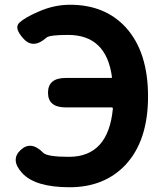

<svg xmlns="http://www.w3.org/2000/svg" viewBox="-20 -774 697 808"><path d="M73 -46Q23 -101 66 -142Q110 -184 162 -131Q179 -114 270 -114Q436 -114 455 -317Q455 -322 450 -322H257Q182 -322 182 -384Q182 -446 257 -446H447Q452 -446 451 -451Q427 -627 267 -627Q189 -627 176 -616Q120 -566 79 -611Q38 -656 61 -678Q84 -700 142 -725Q207 -754 275 -754Q422 -754 510 -658Q603 -555 603 -368Q603 -181 507 -79Q418 14 273 14Q128 14 73 -46Z"/></svg>

Font: Resource Han Rounded JP
Style: Bold
Weight: 700
Designer: Cyano Hao (round all glyphs); Ryoko NISHIZUKA 西塚涼子 (kana, bopomofo & ideographs); Paul D. Hunt (Latin, Greek & Cyrillic)
Foundry: Cyano Hao
Version: 0.990